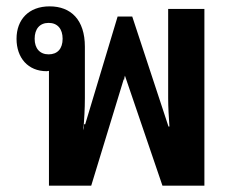

<svg xmlns="http://www.w3.org/2000/svg" viewBox="-20 -584 737 604"><path d="M134 0H267L369 -334H371V-338L373 -346L491 0H623V-556H509V-275C509 -246 511 -216 513 -186H510L396 -532H350L248 -193H244V-182L242 -174C245 -207 247 -242 247 -275V-437C247 -522 203 -564 136 -564C70 -564 32 -522 32 -462C32 -402 68 -360 127 -360C129 -360 131 -361 134 -361ZM133 -413C105 -413 89 -432 89 -462C89 -493 105 -512 133 -512C161 -512 177 -493 177 -462C177 -431 161 -413 133 -413Z"/></svg>

Font: Noto Sans Thai Looped SemiCondensed SemiBold
Style: Regular
Weight: 600
Width: 4
Designer: Sasikarn Vongin, Ben Mitchell
Foundry: The Fontpad Ltd
Version: Version 1.001